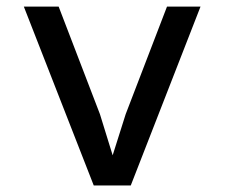

<svg xmlns="http://www.w3.org/2000/svg" viewBox="-20 -570 690 590"><path d="M268.1 0 53.2 -549.8H160.2L287.1 -219.2L326.2 -92.8L366.2 -219.2L493.2 -549.8H596.2L381.8 0Z"/></svg>

Font: Azeret Mono
Style: Regular
Weight: 400
Designer: Martin Vácha
Foundry: Displaay
Version: Version 1.002